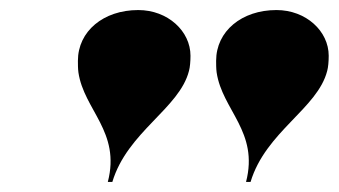

<svg xmlns="http://www.w3.org/2000/svg" viewBox="-20 -780 674 382"><path d="M631 -639C633 -646 634 -658 634 -669C634 -718 589 -760 530 -760C461 -760 410 -718 410 -659C410 -653 410 -643 411 -636C422 -561 495.5 -518 469.5 -418H478.5C508.5 -518 612 -564 631 -639ZM356 -639C358 -646 359 -658 359 -669C359 -718 314 -760 255 -760C186 -760 135 -718 135 -659C135 -653 135 -643 136 -636C147 -561 220.5 -518 194.5 -418H203.5C233.5 -518 337 -564 356 -639Z"/></svg>

Font: Bodoni* 24pt Fatface
Style: Italic
Weight: 900
Italic angle: -13°
Version: Version 2.3